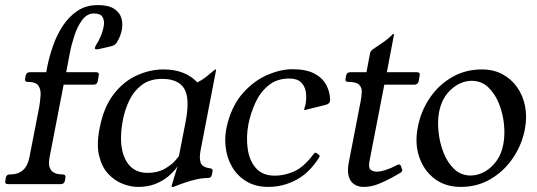

<svg xmlns="http://www.w3.org/2000/svg" viewBox="-42 -724 2110 755"><path d="M144 -462.8Q152 -501.8 166.6 -544Q181.2 -586.2 205.2 -622.8Q229.2 -659.2 263 -681.6Q296.8 -704 342.8 -704Q384.2 -704 406.5 -689.6Q428.8 -675.2 435.2 -652.9Q441.8 -630.5 436.8 -605.6Q431.8 -580.8 418.5 -558.8Q411.8 -545.8 393.5 -541.8Q376.5 -537.8 365.1 -535.1Q353.8 -532.5 347 -531.2Q340.2 -530 338.2 -530Q330.2 -530 331.2 -535.6Q332.2 -541.2 335.8 -547Q344.8 -560.2 353.8 -581.1Q362.8 -602 366.1 -622.6Q369.5 -643.2 361.2 -657.1Q353 -671 327.5 -671Q300.2 -671 281.2 -645.5Q262.2 -620 250.2 -583Q238.2 -546 232.2 -513L218.2 -440H336.2Q349.2 -440 346.2 -427L342.2 -404Q339.2 -391 326.2 -391H208.2L153 -106Q146.2 -71 159.2 -54.5Q172.2 -38 204.2 -38Q217.2 -38 215.2 -25L213.2 -13Q210.2 0 197.2 0H-11Q-24 0 -21 -13L-19 -25Q-17 -38 -4 -38Q29 -38 48 -54.5Q67 -71 73.8 -106L112 -302Q116 -326 117.6 -349Q119.2 -372 109.1 -387Q99 -402 67 -402Q54 -402 57 -415L59 -427Q62 -440 75 -440H140Z M687.5 -243.2Q705.8 -337.2 682.5 -375.5Q659.2 -413.8 595.2 -413.8Q547.2 -413.8 516 -390.2Q484.8 -366.8 466.9 -330.1Q449 -293.5 441.2 -252Q423 -155.8 449.6 -100Q476.2 -44.2 537.8 -44.2Q577 -44.2 604.4 -59.6Q631.8 -75 646.1 -91.4Q660.5 -107.8 661.5 -109.8ZM746.8 -133Q740.8 -102 747.1 -84Q753.5 -66 784.8 -62Q795.8 -61 793.8 -50L790.8 -36Q788.8 -24 774.8 -24Q754.2 -24 731.9 -19Q709.5 -14 687 -6.5Q664.5 1 642.5 10Q641.5 11 636.5 11H634.5Q632.5 11 632.5 8Q634.5 2 643.5 -29Q652.5 -60 663.5 -90H668.5Q664.5 -81 652.4 -64.5Q640.2 -48 619.8 -30.5Q599.2 -13 569.6 -1Q540 11 501 11Q471 11 439.5 -1.5Q408 -14 383 -41Q358 -68 347.5 -112.5Q337 -157 350 -221Q366 -303 405 -353.5Q444 -404 496 -427.5Q548 -451 601 -451Q686 -451 734 -400Q751.8 -408.8 767.1 -420.6Q782.5 -432.5 792.9 -441.8Q803.2 -451 805.8 -451Q808.8 -451 807.8 -449Z M1012.8 11Q963.5 11 927.5 -10.5Q891.5 -32 870.5 -68Q849.5 -104 844.9 -149Q840.2 -194 853.2 -241Q873.5 -314.8 916.1 -361.2Q958.8 -407.8 1010.2 -429.8Q1061.8 -451.8 1108 -451.8Q1161.5 -451.8 1193.6 -435Q1225.8 -418.2 1240.4 -391Q1255 -363.8 1256.2 -332.8Q1257.2 -316.2 1238 -311.5L1160.5 -292.2Q1157.8 -291.2 1155.4 -291.9Q1153 -292.5 1154.2 -294.8Q1154.2 -297.2 1156.5 -303.4Q1158.8 -309.5 1159.8 -315.5Q1164.2 -340.5 1160.5 -363.2Q1156.8 -386 1141.2 -400.6Q1125.8 -415.2 1095.8 -415.2Q1046.8 -415.2 1013.9 -388.2Q981 -361.2 962.4 -320.4Q943.8 -279.5 935.2 -237.5Q925.5 -187.8 931.8 -140.5Q938 -93.2 964.1 -63.2Q990.2 -33.2 1038.8 -33.2Q1076.8 -33.2 1115 -50.2Q1153.2 -67.2 1191.8 -119Q1197 -125.8 1202.5 -122.2L1213 -114.5Q1217.2 -111.8 1211.8 -103Q1174.2 -43.8 1122.5 -16.4Q1070.8 11 1012.8 11Z M1538.2 -60.8Q1540.5 -57 1539.5 -52.8Q1538.5 -47.8 1531.2 -43.8L1501.5 -26.8Q1474.5 -11.8 1445.9 -0.4Q1417.2 11 1388 11Q1366.2 11 1350.6 0.5Q1335 -10 1329.1 -31.2Q1323.2 -52.5 1329.5 -85L1375.8 -323.8Q1379.8 -344 1380.6 -361.8Q1381.5 -379.5 1370.2 -390.8Q1359 -402 1327 -402Q1314 -402 1317 -415L1319 -427Q1322 -440 1335 -440H1399L1413 -514Q1415 -523.5 1424 -530Q1446 -545.5 1464.5 -557.6Q1483 -569.8 1501 -588Q1502.2 -590 1505.2 -590H1507.2Q1508.2 -590 1507.2 -587L1479.2 -440H1597.2Q1611.2 -440 1608.2 -427L1604.2 -404Q1601.2 -391 1587.2 -391H1469.2L1411.2 -91.8Q1405.8 -65.2 1415 -57.1Q1424.2 -49 1440 -49Q1455 -49 1476.9 -56.4Q1498.8 -63.8 1514.8 -72.8Q1518 -74.8 1521.2 -76Q1524.5 -77.2 1526.5 -77.2Q1532.5 -77.2 1534.5 -71Z M1769.8 11Q1709.5 11 1667.2 -20.9Q1625 -52.8 1606.6 -106.4Q1588.2 -160 1601 -224.2Q1613 -287 1647.8 -338.4Q1682.5 -389.8 1735.1 -420.4Q1787.8 -451 1853.2 -451Q1898 -451 1933.1 -432.5Q1968.2 -414 1991.4 -381.2Q2014.5 -348.5 2022.8 -306.1Q2031 -263.8 2022 -216Q2009.8 -153.2 1974.5 -101.8Q1939.2 -50.2 1886.9 -19.6Q1834.5 11 1769.8 11ZM1809.2 -33.8Q1836.5 -33.8 1863.1 -48.4Q1889.8 -63 1910 -90.6Q1930.2 -118.2 1937.2 -157Q1944 -191.5 1939.9 -234.4Q1935.8 -277.2 1920.2 -316.2Q1904.8 -355.2 1877.9 -380.8Q1851 -406.2 1813 -406.2Q1769.5 -406.2 1732.2 -372.6Q1695 -339 1684.5 -283Q1678 -248.5 1682.4 -205.8Q1686.8 -163 1702 -123.9Q1717.2 -84.8 1744.1 -59.2Q1771 -33.8 1809.2 -33.8Z"/></svg>

Font: Young Serif Light
Style: Italic
Weight: 300
Italic angle: -10.979°
Designer: Bastien Sozeau
Foundry: NBR — Bastien Sozeau
Version: Version 5.001